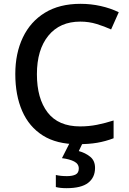

<svg xmlns="http://www.w3.org/2000/svg" viewBox="-20 -744 673 1004"><path d="M400 -631Q293 -631 233 -557.5Q173 -484 173 -356Q173 -229 229 -156Q285 -83 399 -83Q445 -83 487.5 -91.5Q530 -100 574 -114V-21Q532 -5 488.5 2.5Q445 10 386 10Q276 10 204 -35.5Q132 -81 96 -163.5Q60 -246 60 -357Q60 -465 99.5 -548Q139 -631 215 -677.5Q291 -724 401 -724Q455 -724 506.5 -712.5Q558 -701 601 -680L561 -590Q526 -606 485.5 -618.5Q445 -631 400 -631ZM477 134Q477 184 441 212Q405 240 328 240Q294 240 272 234V171Q297 177 330 177Q359 177 375.5 168.5Q392 160 392 137Q392 113 368 100.5Q344 88 304 83L346 0H414L392 46Q426 55 451.5 75.5Q477 96 477 134Z"/></svg>

Font: Noto Sans Telugu Medium
Style: Regular
Weight: 500
Designer: Jelle Bosma - Monotype Design Team
Foundry: Monotype Imaging Inc.
Version: Version 2.005; ttfautohint (v1.8.4.7-5d5b)